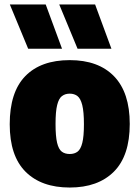

<svg xmlns="http://www.w3.org/2000/svg" viewBox="-20 -828 624 859"><path d="M292 11Q165 11 94.2 -59.8Q23.5 -130.5 23.5 -272Q23.5 -416 93.2 -487.5Q163 -559 292 -559Q420.5 -559 490.5 -486.5Q560.5 -414 560.5 -273.5Q560.5 -131 489.5 -60Q418.5 11 292 11ZM292 -139Q313 -139 327 -149.5Q341 -160 348.2 -188.8Q355.5 -217.5 355.5 -272Q355.5 -328 348 -357.8Q340.5 -387.5 326.5 -398.2Q312.5 -409 292 -409Q271.5 -409 257.2 -398.2Q243 -387.5 235.8 -358.2Q228.5 -329 228.5 -273.5Q228.5 -218 235.5 -189Q242.5 -160 256.5 -149.5Q270.5 -139 292 -139ZM327 -610 245 -808H405.5L478.5 -610ZM106 -610 24 -808H184.5L257.5 -610Z"/></svg>

Font: Encode Sans Semi Condensed Black
Style: Regular
Weight: 900
Width: 4
Designer: Multiple Designers
Foundry: Impallari Type
Version: Version 3.000; ttfautohint (v1.8.3) -l 8 -r 50 -G 200 -x 14 